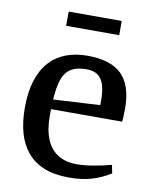

<svg xmlns="http://www.w3.org/2000/svg" viewBox="-79 -727 633 798"><g transform="rotate(10 238.0 -328.5)"><path d="M266 11Q205 11 161.5 -6.5Q118 -24 90 -57.5Q62 -91 49 -137.5Q36 -184 36 -243Q36 -310 51.5 -358.5Q67 -407 95.5 -438.5Q124 -470 164.5 -485.5Q205 -501 255 -501Q354 -501 400.5 -455Q447 -409 447 -311Q447 -304 446.5 -294.5Q446 -285 446 -275.5Q446 -266 444 -256H144V-227Q144 -168 161 -128Q178 -88 210.5 -68.5Q243 -49 288 -49Q319 -49 358 -55.5Q397 -62 434 -72L441 -37Q402 -13 361.5 -1Q321 11 266 11ZM146 -297 343 -308V-330Q343 -367 335 -393Q327 -419 309 -432Q291 -445 261 -445Q220 -445 195.5 -429.5Q171 -414 160 -381.5Q149 -349 146 -297ZM146 -608V-668H370V-608Z"/></g></svg>

Font: Manuale Medium
Style: Regular
Weight: 500
Designer: Eduardo Tunni / Pablo Cosgaya
Foundry: Eduardo Tunni / Pablo Cosgaya
Version: Version 1.002